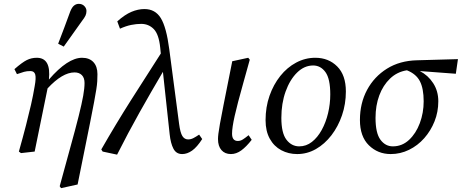

<svg xmlns="http://www.w3.org/2000/svg" viewBox="-20 -787 2398 997"><path d="M78 0Q100 -78 115 -136.5Q130 -195 141 -243Q152 -291 160 -339Q168 -382 163 -400Q158 -418 138 -418Q119 -418 105 -414Q91 -410 68 -402L55 -428Q95 -463 119 -475Q143 -487 171 -487Q246 -487 234 -374Q332 -487 406 -487Q444 -487 465 -464.5Q486 -442 486 -402Q486 -383 485 -365Q484 -347 480 -322Q476 -297 468.5 -256.5Q461 -216 448 -151L383 171L297 190L290 180L342 -10Q372 -118 388.5 -184Q405 -250 412 -289.5Q419 -329 419 -356Q419 -383 405 -397Q391 -411 367 -411Q304 -411 227 -328L160 0L89 8ZM282 -560Q298 -602 314 -644Q330 -686 345 -728Q354 -750 365 -758.5Q376 -767 389 -767Q407 -767 418 -755.5Q429 -744 429 -730Q429 -717 424 -706Q419 -695 405 -677Q382 -644 358 -611Q334 -578 311 -545Z M926 13Q895 13 880.5 -15Q866 -43 861 -90L826 -414Q764 -309 704.5 -203Q645 -97 588 16L513 0L506 -11Q581 -142 659 -265Q737 -388 815 -509L812 -539Q805 -609 778.5 -636Q752 -663 713 -663Q688 -663 661 -657.5Q634 -652 603 -638L589 -676Q628 -711 662.5 -725.5Q697 -740 730 -740Q786 -740 815 -693Q844 -646 859 -531L910 -144Q916 -98 927 -80.5Q938 -63 957 -63Q971 -63 984.5 -70Q998 -77 1014 -88L1030 -65Q1003 -23 977.5 -5Q952 13 926 13Z M1179 13Q1148 13 1130 -7.5Q1112 -28 1112 -65Q1112 -76 1114 -92.5Q1116 -109 1122 -143.5Q1128 -178 1141 -243L1186 -469L1269 -487L1277 -477L1243 -355Q1212 -245 1198.5 -184.5Q1185 -124 1185 -93Q1185 -55 1215 -55Q1229 -55 1242 -63.5Q1255 -72 1271 -85L1287 -61Q1259 -25 1233 -6Q1207 13 1179 13Z M1523 13Q1478 13 1440.5 -7Q1403 -27 1381 -66.5Q1359 -106 1359 -163Q1359 -231 1379.5 -289.5Q1400 -348 1435.5 -392.5Q1471 -437 1518 -462Q1565 -487 1617 -487Q1686 -487 1731 -442Q1776 -397 1776 -312Q1776 -247 1756 -188.5Q1736 -130 1701 -84.5Q1666 -39 1620.5 -13Q1575 13 1523 13ZM1534 -27Q1570 -27 1599.5 -50Q1629 -73 1650.5 -112Q1672 -151 1683.5 -199Q1695 -247 1695 -297Q1695 -378 1670 -412.5Q1645 -447 1606 -447Q1560 -447 1522.5 -410Q1485 -373 1463 -311.5Q1441 -250 1441 -175Q1441 -96 1467.5 -61.5Q1494 -27 1534 -27Z M2009 13Q1942 13 1895.5 -32.5Q1849 -78 1849 -164Q1849 -251 1886 -320Q1923 -389 1989.5 -430.5Q2056 -472 2146 -474L2358 -480L2347 -404L2160 -418Q2203 -396 2229.5 -355Q2256 -314 2256 -261Q2256 -206 2236.5 -157Q2217 -108 2183 -69.5Q2149 -31 2104 -9Q2059 13 2009 13ZM1930 -175Q1930 -96 1955.5 -61.5Q1981 -27 2020 -27Q2068 -27 2104 -60.5Q2140 -94 2160 -147.5Q2180 -201 2180 -261Q2180 -327 2160.5 -365Q2141 -403 2093 -422Q2042 -414 2005.5 -379Q1969 -344 1949.5 -291.5Q1930 -239 1930 -175Z"/></svg>

Font: Source Serif Pro
Style: Italic
Weight: 400
Italic angle: -12°
Designer: Frank Grießhammer
Foundry: Adobe Systems Incorporated
Version: Version 3.001;hotconv 1.0.111;makeotfexe 2.5.65597